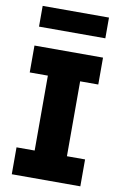

<svg xmlns="http://www.w3.org/2000/svg" viewBox="-100 -977 655 1033"><g transform="rotate(10 228.0 -460.5)"><path d="M40.5 0V-147H139.6V-556.2H40.5V-703.1H415V-556.2H315.9V-147H415V0ZM46.9 -807.6V-920.9H409.2V-807.6Z"/></g></svg>

Font: Schibsted Grotesk ExtraBold
Style: Regular
Weight: 800
Designer: Bakken & Baeck AS, Henrik Kongsvoll
Foundry: Schibsted ASA
Version: Version 1.100; ttfautohint (v1.8.4.7-5d5b);gftools[0.9.25]